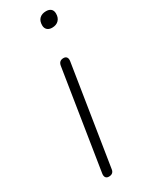

<svg xmlns="http://www.w3.org/2000/svg" viewBox="-186 -719 584 759"><g transform="rotate(-30 106.0 -339.5)"><path d="M67 6Q57 6 52.5 -0.5Q48 -7 50 -19L121 -469Q123 -480 129 -485Q135 -490 145 -490Q155 -490 159.5 -483.5Q164 -477 162 -465L91 -15Q90 -5 84 0.5Q78 6 67 6ZM167 -616Q153 -616 145 -623.5Q137 -631 137 -644Q137 -664 148 -674.5Q159 -685 178 -685Q192 -685 200 -678Q208 -671 208 -657Q208 -638 197 -627Q186 -616 167 -616Z"/></g></svg>

Font: Nunito ExtraLight
Style: Italic
Weight: 200
Italic angle: -9°
Designer: Vernon Adams
Foundry: Vernon Adams
Version: Version 3.602